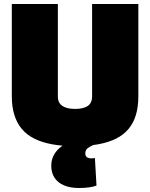

<svg xmlns="http://www.w3.org/2000/svg" viewBox="-20 -720 750 959"><path d="M39 -239V-700H269V-237Q269 -225 272.5 -215Q276 -205 283 -198Q290 -191 300.5 -186Q311 -181 324.5 -178.5Q338 -176 355 -176Q374 -176 388 -179Q402 -182 412 -187Q422 -192 428 -199.5Q434 -207 437 -216.5Q440 -226 440 -237V-700H671V-239Q671 -187 659 -146.5Q647 -106 622.5 -76.5Q598 -47 560.5 -28Q523 -9 471.5 0.5Q420 10 354 10Q290 10 239 0.5Q188 -9 150.5 -28Q113 -47 88.5 -76.5Q64 -106 51.5 -146.5Q39 -187 39 -239ZM373 219Q331 219 300 206Q269 193 252.5 168Q236 143 236 108Q236 77 250 52.5Q264 28 287.5 11Q311 -6 337 -13L459 -1Q439 7 427 14Q415 21 410.5 28.5Q406 36 406 46Q406 59 414 65Q422 71 437 71Q442 71 446.5 70.5Q451 70 454 69L462 207Q446 213 424 216Q402 219 373 219Z"/></svg>

Font: Georama ExtraCondensed Thin Black
Style: Regular
Weight: 900
Version: Version 1.001